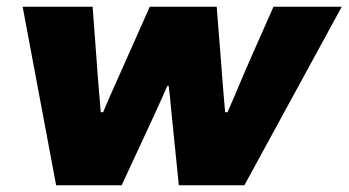

<svg xmlns="http://www.w3.org/2000/svg" viewBox="-20 -548 1031 568"><path d="M146 0 47 -528H254L266 -367Q268 -341 270 -312.5Q272 -284 274.5 -258.5Q277 -233 278 -216H285Q294 -237 306 -265Q318 -293 330.5 -320Q343 -347 351 -366L423 -528H621L634 -365Q635 -351 637 -324.5Q639 -298 641.5 -269Q644 -240 646 -216H653Q662 -236 673.5 -263Q685 -290 696.5 -317.5Q708 -345 717 -365L789 -528H991L703 0H509L491 -178Q489 -196 487 -217.5Q485 -239 483 -259.5Q481 -280 479 -294H475Q469 -280 460 -260Q451 -240 441.5 -219Q432 -198 423 -179L340 0Z"/></svg>

Font: Archivo SemiBold Black
Style: Italic
Weight: 900
Italic angle: -10°
Version: Version 2.001